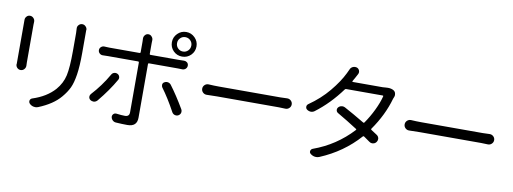

<svg xmlns="http://www.w3.org/2000/svg" viewBox="-68 -1244 4492 1681"><g transform="rotate(10 2178.5 -403.0)"><path d="M61.5 -708Q61.5 -724.6 73.2 -737.3Q85 -751 103.5 -751Q122.1 -751 134.8 -737.3Q147.5 -724.6 147.5 -706.1Q147.5 -706.1 147.5 -705.1Q146.5 -691.4 146.5 -678.7V-344.7Q146.5 -330.1 147.5 -314.5Q147.5 -314.5 147.5 -313.5Q147.5 -295.9 134.8 -282.2Q122.1 -268.6 103.5 -268.6Q85 -268.6 72.3 -282.2Q60.5 -294.9 60.5 -312.5Q60.5 -313.5 61.5 -315.4Q61.5 -332 61.5 -345.7V-678.7ZM524.4 -715.8Q524.4 -732.4 536.1 -744.1Q548.8 -757.8 566.9 -757.8Q585 -757.8 597.7 -744.1Q610.4 -731.4 610.4 -714.8Q610.4 -712.9 609.4 -711.9Q609.4 -691.4 609.4 -671.9V-509.8Q609.4 -392.6 597.7 -316.4Q585.9 -240.2 564.9 -195.8Q543.9 -151.4 504.9 -105.5Q439.5 -27.3 311.5 24.4Q298.8 29.3 286.1 29.3Q278.3 29.3 270.5 27.3Q249 22.5 234.4 6.8Q226.6 -2 226.6 -12.7Q226.6 -16.6 227.5 -20.5Q232.4 -36.1 247.1 -41Q371.1 -81.1 442.4 -161.1Q494.1 -220.7 510.3 -293Q526.4 -365.2 526.4 -513.7V-671.9Z M1475.6 -802.7Q1449.2 -802.7 1430.7 -784.2Q1412.1 -765.6 1412.1 -739.3Q1412.1 -711.9 1430.7 -693.4Q1449.2 -674.8 1475.6 -674.8Q1502 -674.8 1520.5 -693.4Q1539.1 -711.9 1539.1 -739.3Q1539.1 -765.6 1520.5 -784.2Q1502 -802.7 1475.6 -802.7ZM1475.6 -629.9Q1429.7 -629.9 1397.9 -661.6Q1366.2 -693.4 1366.2 -739.3Q1366.2 -784.2 1398.4 -816.4Q1430.7 -848.6 1475.6 -848.6Q1520.5 -848.6 1552.7 -816.4Q1585 -784.2 1585 -739.3Q1585 -693.4 1553.2 -661.6Q1521.5 -629.9 1475.6 -629.9ZM891.6 -366.2Q899.4 -380.9 914.6 -385.7Q929.7 -390.6 944.3 -383.8Q959 -377 963.9 -361.8Q968.8 -346.7 960.9 -333Q903.3 -231.4 814.5 -124Q802.7 -110.4 785.2 -107.4Q782.2 -107.4 779.3 -107.4Q764.6 -107.4 752.9 -115.2Q737.3 -126 737.3 -144.5Q737.3 -158.2 747.1 -168.9Q830.1 -258.8 891.6 -366.2ZM1458 -521.5H1200.2Q1193.4 -521.5 1193.4 -513.7V-37.1Q1193.4 2.9 1172.4 22.9Q1151.4 43 1107.4 43Q1061.5 43 1004.9 39.1Q988.3 38.1 975.6 25.9Q962.9 13.7 960.9 -3.9Q960 -18.6 970.7 -29.3Q981.4 -40 997.1 -38.1Q1042 -32.2 1073.2 -32.2Q1112.3 -32.2 1112.3 -70.3V-513.7Q1112.3 -521.5 1104.5 -521.5H834Q812.5 -521.5 791 -520.5Q790 -520.5 789.1 -520.5Q773.4 -520.5 761.7 -531.2Q749 -543 749 -559.6Q749 -577.1 761.7 -587.9Q773.4 -598.6 788.1 -598.6Q790 -598.6 791 -598.6Q812.5 -596.7 834 -596.7H1104.5Q1112.3 -596.7 1112.3 -604.5V-700.2L1111.3 -727.5Q1111.3 -744.1 1122.1 -756.8Q1133.8 -771.5 1152.3 -771.5Q1170.9 -771.5 1182.6 -756.8Q1194.3 -744.1 1194.3 -727.5L1193.4 -699.2V-604.5Q1193.4 -596.7 1200.2 -596.7H1457Q1478.5 -596.7 1498 -597.7Q1499 -597.7 1500 -597.7Q1515.6 -597.7 1527.3 -587.9Q1539.1 -577.1 1539.1 -560.5Q1539.1 -543.9 1527.3 -532.2Q1514.6 -520.5 1499 -520.5Q1498 -520.5 1498 -520.5Q1483.4 -521.5 1458 -521.5ZM1352.5 -334Q1346.7 -342.8 1346.7 -353.5Q1346.7 -356.4 1346.7 -360.4Q1349.6 -375 1363.3 -381.8Q1373 -387.7 1384.8 -387.7Q1389.6 -387.7 1394.5 -386.7Q1411.1 -382.8 1420.9 -370.1Q1483.4 -287.1 1548.8 -175.8Q1554.7 -166 1554.7 -155.3Q1554.7 -149.4 1553.7 -143.6Q1548.8 -127 1533.2 -118.2Q1523.4 -113.3 1513.7 -113.3Q1507.8 -113.3 1502 -115.2Q1485.4 -120.1 1476.6 -135.7Q1414.1 -251 1352.5 -334Z M1748 -337.9Q1746.1 -337.9 1745.1 -337.9Q1726.6 -337.9 1712.9 -350.6Q1698.2 -364.3 1698.2 -384.3Q1698.2 -404.3 1712.9 -418Q1726.6 -430.7 1745.1 -430.7Q1746.1 -430.7 1748 -430.7Q1795.9 -427.7 1837.9 -427.7H2385.7Q2416 -427.7 2444.3 -429.7Q2446.3 -429.7 2447.3 -429.7Q2465.8 -429.7 2479.5 -417Q2494.1 -403.3 2494.1 -383.8Q2494.1 -364.3 2479.5 -350.6Q2465.8 -337.9 2448.2 -337.9Q2446.3 -337.9 2444.3 -337.9Q2413.1 -339.8 2386.7 -339.8H1837.9Q1790 -339.8 1748 -337.9Z M3280.3 -672.9Q3290 -673.8 3298.8 -673.8Q3330.1 -673.8 3350.6 -661.1Q3364.3 -652.3 3368.2 -636.7Q3370.1 -629.9 3370.1 -623Q3370.1 -614.3 3367.2 -606.4Q3364.3 -599.6 3359.4 -586.9Q3317.4 -437.5 3217.8 -295.9Q3213.9 -290 3219.7 -286.1Q3248 -268.6 3273.4 -251Q3289.1 -240.2 3292 -221.7Q3292 -218.8 3292 -214.8Q3292 -201.2 3283.2 -189.5Q3271.5 -173.8 3252.9 -171.9Q3250 -170.9 3247.1 -170.9Q3232.4 -170.9 3219.7 -180.7Q3195.3 -198.2 3167 -217.8Q3161.1 -221.7 3156.2 -216.8Q3015.6 -58.6 2812.5 26.4Q2798.8 32.2 2784.2 32.2Q2777.3 32.2 2771.5 31.2Q2749 27.3 2732.4 12.7Q2720.7 2.9 2724.1 -12.2Q2727.5 -27.3 2742.2 -33.2Q2942.4 -105.5 3086.9 -261.7Q3091.8 -266.6 3085.9 -270.5Q2995.1 -329.1 2907.2 -379.9Q2893.6 -387.7 2891.1 -402.3Q2888.7 -417 2898.4 -428.7Q2909.2 -441.4 2925.8 -444.3Q2930.7 -445.3 2935.5 -445.3Q2947.3 -445.3 2958 -439.5Q3038.1 -396.5 3137.7 -336.9Q3143.6 -333 3148.4 -338.9Q3190.4 -399.4 3223.1 -467.3Q3255.9 -535.2 3270.5 -592.8Q3271.5 -595.7 3270 -597.7Q3268.6 -599.6 3265.6 -599.6H2940.4Q2932.6 -599.6 2928.7 -593.8Q2827.1 -455.1 2702.1 -361.3Q2687.5 -350.6 2669.9 -350.6Q2668.9 -350.6 2668 -350.6Q2649.4 -351.6 2633.8 -363.3Q2623 -372.1 2623 -386.7Q2623 -402.3 2636.7 -412.1Q2738.3 -482.4 2811 -570.3Q2883.8 -658.2 2921.9 -736.3Q2929.7 -750 2938.5 -771.5Q2945.3 -790 2962.9 -798.8Q2973.6 -803.7 2984.4 -803.7Q2991.2 -803.7 2999 -801.8Q3015.6 -795.9 3022.5 -779.3Q3025.4 -771.5 3025.4 -764.6Q3025.4 -754.9 3020.5 -746.1Q3011.7 -730.5 3000 -708Q2993.2 -694.3 2982.4 -677.7Q2981.4 -674.8 2982.4 -672.9Q2983.4 -670.9 2986.3 -670.9H3252Q3267.6 -670.9 3280.3 -672.9Z M3547.9 -337.9Q3545.9 -337.9 3544.9 -337.9Q3526.4 -337.9 3512.7 -350.6Q3498 -364.3 3498 -384.3Q3498 -404.3 3512.7 -418Q3526.4 -430.7 3544.9 -430.7Q3545.9 -430.7 3547.9 -430.7Q3595.7 -427.7 3637.7 -427.7H4185.5Q4215.8 -427.7 4244.1 -429.7Q4246.1 -429.7 4247.1 -429.7Q4265.6 -429.7 4279.3 -417Q4293.9 -403.3 4293.9 -383.8Q4293.9 -364.3 4279.3 -350.6Q4265.6 -337.9 4248 -337.9Q4246.1 -337.9 4244.1 -337.9Q4212.9 -339.8 4186.5 -339.8H3637.7Q3589.8 -339.8 3547.9 -337.9Z"/></g></svg>

Font: Gen Jyuu Gothic P Regular
Style: Regular
Weight: 400
Designer: [Source Han Sans]
Ryoko NISHIZUKA  (kana & ideographs); Paul D. Hunt (Latin, Greek & Cyrillic); Wenlong ZHANG  (bopomofo
Version: Version 1.002.20150607